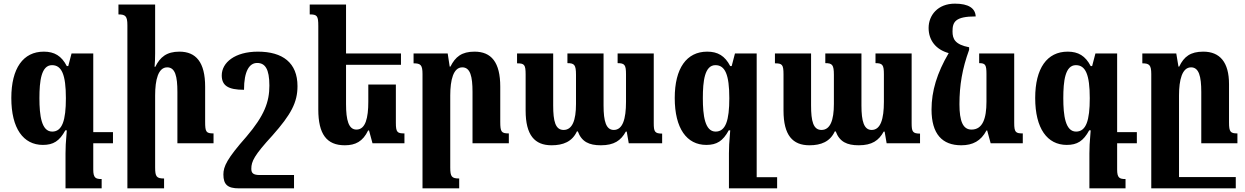

<svg xmlns="http://www.w3.org/2000/svg" viewBox="-20 -785 6823 1052"><path d="M537 196C504 196 491 190 491 144V0H599V-61H491V-492H372L354 -423H346C317 -479 278 -502 220 -502C107 -502 42 -411 42 -248C42 -81 108 9 215 9C272 9 306 -12 338 -71H346C340 -5 339 27 339 55V247H537ZM266 -64C207 -64 196 -153 196 -247C196 -341 206 -428 265 -428C318 -428 341 -376 341 -247C341 -125 321 -64 266 -64Z M1150 -54C1109 -54 1104 -62 1104 -118V-310C1104 -444 1054 -502 963 -502C893 -502 857 -472 831 -419H827C829 -443 830 -468 830 -492V-760H629V-706C667 -706 678 -697 678 -647V247H879V193C838 193 830 183 830 133V-262C830 -348 847 -416 896 -416C940 -416 952 -367 952 -281V0H1150Z M1393 -502C1267 -502 1195 -442 1195 -372C1195 -316 1230 -293 1317 -293C1317 -395 1346 -440 1389 -440C1432 -440 1456 -408 1456 -316C1456 -227 1429 -152 1330 -36C1224 84 1204 127 1204 171C1204 227 1228 247 1289 247H1591V174H1404C1368 174 1357 164 1357 140C1357 99 1373 66 1473 -43C1575 -158 1610 -224 1610 -313C1610 -441 1529 -502 1393 -502Z M1997 -70H2002L2021 0H2196V-54C2157 -54 2149 -60 2149 -112V-322H1998V-228C1998 -139 1983 -75 1933 -75C1890 -75 1876 -127 1876 -215V-430H2177V-492H1876V-760H1677V-706C1718 -706 1724 -698 1724 -642V-185C1724 -50 1770 11 1869 11C1928 11 1968 -10 1997 -70Z M2768 -54C2727 -54 2721 -62 2721 -118V-310C2721 -444 2672 -502 2580 -502C2510 -502 2475 -474 2448 -420H2444L2433 -492H2246V-438C2285 -438 2295 -429 2295 -379V247H2496V193C2455 193 2447 183 2447 133V-262C2447 -347 2464 -416 2513 -416C2557 -416 2569 -366 2569 -281V0H2768Z M3364 -492V-439C3403 -439 3410 -429 3410 -378V-227C3410 -133 3392 -73 3343 -73C3301 -73 3287 -120 3287 -207V-492H3089V-439C3127 -439 3136 -430 3136 -375V-215C3136 -126 3116 -73 3068 -73C3023 -73 3011 -121 3011 -207V-492H2813V-438C2853 -438 2860 -431 2860 -377V-179C2860 -44 2910 11 3002 11C3066 11 3115 -9 3141 -65H3146C3167 -8 3208 11 3272 11C3345 11 3382 -15 3409 -64H3414L3425 0H3608V-53C3567 -53 3562 -64 3562 -111V-492Z M4238 186H4126V-492H4007L3989 -423H3981C3952 -479 3913 -502 3855 -502C3742 -502 3677 -411 3677 -248C3677 -81 3743 9 3850 9C3907 9 3941 -12 3973 -71H3981C3975 -5 3974 27 3974 55V247H4238ZM3901 -64C3842 -64 3831 -153 3831 -247C3831 -341 3841 -428 3900 -428C3953 -428 3976 -376 3976 -247C3976 -125 3956 -64 3901 -64Z M4777 -492V-439C4816 -439 4823 -429 4823 -378V-227C4823 -133 4805 -73 4756 -73C4714 -73 4700 -120 4700 -207V-492H4502V-439C4540 -439 4549 -430 4549 -375V-215C4549 -126 4529 -73 4481 -73C4436 -73 4424 -121 4424 -207V-492H4226V-438C4266 -438 4273 -431 4273 -377V-179C4273 -44 4323 11 4415 11C4479 11 4528 -9 4554 -65H4559C4580 -8 4621 11 4685 11C4758 11 4795 -15 4822 -64H4827L4838 0H5021V-53C4980 -53 4975 -64 4975 -111V-492Z M5385 -70H5389L5408 0H5584V-54C5545 -54 5537 -60 5537 -112V-492H5345V-439C5379 -439 5385 -430 5385 -379V-228C5385 -135 5364 -75 5303 -75C5256 -75 5237 -121 5237 -214C5237 -317 5252 -408 5290 -512V-526C5213 -541 5199 -571 5199 -613C5199 -665 5214 -695 5326 -695C5324 -739 5288 -765 5212 -765C5118 -765 5068 -701 5068 -632C5068 -563 5109 -513 5178 -494C5114 -385 5084 -286 5084 -185C5084 -50 5143 11 5247 11C5310 11 5355 -13 5385 -70Z M6147 196C6114 196 6101 190 6101 144V0H6209V-61H6101V-492H5982L5964 -423H5956C5927 -479 5888 -502 5830 -502C5717 -502 5652 -411 5652 -248C5652 -81 5718 9 5825 9C5882 9 5916 -12 5948 -71H5956C5950 -5 5949 27 5949 55V247H6147ZM5876 -64C5817 -64 5806 -153 5806 -247C5806 -341 5816 -428 5875 -428C5928 -428 5951 -376 5951 -247C5951 -125 5931 -64 5876 -64Z M6751 185H6440V-262C6440 -347 6457 -416 6506 -416C6549 -416 6562 -367 6562 -281V0H6760V-54C6722 -54 6714 -62 6714 -114V-324C6714 -444 6664 -502 6573 -502C6503 -502 6467 -475 6441 -420H6437L6425 -492H6239V-438C6277 -438 6288 -429 6288 -379V247H6751Z"/></svg>

Font: Noto Serif Armenian Condensed Extra
Style: Regular
Weight: 800
Width: 3
Designer: Monotype Design Team
Foundry: Monotype Imaging Inc.
Version: Version 1.901